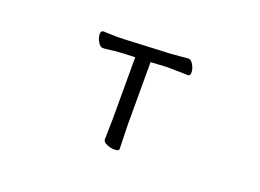

<svg xmlns="http://www.w3.org/2000/svg" viewBox="-80 -668 1161 859"><g transform="rotate(20 500.0 -238.0)"><path d="M347 -402Q325 -399 313 -399Q301 -399 290 -417.5Q279 -436 279 -453Q279 -470 292 -470Q300 -470 318 -469Q336 -468 364 -468L395 -469L608 -479L657 -483Q680 -486 691 -486Q703 -486 713.5 -467.5Q724 -449 724 -432Q724 -415 712 -415Q699 -415 689 -416L626 -417H609L536 -413V-115L537 -75L539 0Q539 10 518 10Q499 10 480.5 2Q462 -6 462 -18L464 -115V-410L396 -407Q374 -406 347 -402Z"/></g></svg>

Font: Iansui
Style: Regular
Weight: 400
Designer: But Ko / Fontworks Inc.
Foundry: zi-hi.com / Fontworks Inc.
Version: Version 1.002